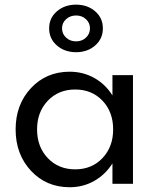

<svg xmlns="http://www.w3.org/2000/svg" viewBox="-20 -787 668 822"><path d="M278.3 -480Q335.4 -480 383.3 -453.4Q431.2 -426.8 461.4 -378.4V-465.3H549.3V0H461.4V-87.4Q430.7 -39.1 383.1 -12.2Q335.4 14.6 278.3 14.6Q178.2 14.6 112.5 -55.9Q46.9 -126.5 46.9 -232.9Q46.9 -339.4 112.5 -409.7Q178.2 -480 278.3 -480ZM464.4 -232.9Q464.4 -308.1 418.7 -356Q373 -403.8 301.8 -403.8Q230.5 -403.8 184.6 -355.7Q138.7 -307.6 138.7 -232.9Q138.7 -158.2 184.6 -110.1Q230.5 -62 301.8 -62Q373 -62 418.7 -110.1Q464.4 -158.2 464.4 -232.9ZM387.5 -592.3Q354.5 -563.5 305.7 -563.5Q256.8 -563.5 223.6 -592.3Q190.4 -621.1 190.4 -665.5Q190.4 -710 223.6 -738.5Q256.8 -767.1 305.7 -767.1Q354.5 -767.1 387.5 -738.5Q420.4 -710 420.4 -665.5Q420.4 -621.1 387.5 -592.3ZM348.1 -704.8Q331.1 -720.7 305.7 -720.7Q280.3 -720.7 262.9 -704.8Q245.6 -689 245.6 -665.5Q245.6 -642.1 262.9 -626Q280.3 -609.9 305.7 -609.9Q331.1 -609.9 348.1 -626Q365.2 -642.1 365.2 -665.5Q365.2 -689 348.1 -704.8Z"/></svg>

Font: Spartan MB Med
Style: Regular
Weight: 500
Designer: Matt Bailey, Mirko Velimirovic
Foundry: Matt Bailey
Version: Version 1.005